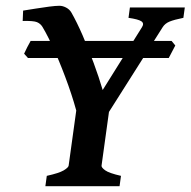

<svg xmlns="http://www.w3.org/2000/svg" viewBox="-20 -641 656 661"><path d="M616.2 -615.2 611.3 -579.6Q579.6 -573.2 563.7 -566.7Q547.9 -560.1 540 -547.4L342.3 -235.4H249Q236.3 -287.6 215.1 -347.4Q193.8 -407.2 170.2 -460.9Q146.5 -514.6 126.5 -547.9Q119.6 -559.6 107.4 -564.7Q95.2 -569.8 58.1 -568.8L59.6 -604.5Q77.6 -607.4 102.3 -611.3Q127 -615.2 149.4 -618.2Q171.9 -621.1 184.6 -621.1Q195.8 -621.1 207.5 -615Q219.2 -608.9 225.6 -598.1Q244.1 -565.9 264.2 -519.8Q284.2 -473.6 302.5 -424.1Q320.8 -374.5 333.5 -331.1L468.8 -547.4Q477.1 -560.5 466.8 -567.6Q456.5 -574.7 422.4 -579.6L427.2 -615.2ZM396.5 -35.6 391.6 0H136.2L141.1 -35.6Q183.1 -44.9 199.2 -54.4Q215.3 -64 216.3 -70.8L249.5 -311H362.8L329.6 -70.8Q328.6 -64.5 342 -54.7Q355.5 -44.9 396.5 -35.6ZM583.5 -484.4 561 -441.4H76.2L63 -456.1Q66.4 -463.9 73.7 -478.3Q81.1 -492.7 85.4 -500H570.8Z"/></svg>

Font: Gentium Plus
Style: Bold Italic
Weight: 700
Italic angle: -8°
Designer: Victor Gaultney, Annie Olsen, Iska Routamaa, Becca Hirsbrunner
Foundry: SIL International
Version: Version 6.101